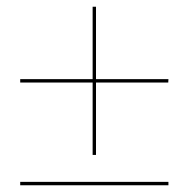

<svg xmlns="http://www.w3.org/2000/svg" viewBox="-20 -660 560 570"><path d="M480 -425H265V-640H255V-425H40V-415H255V-200H265V-415H479.5ZM480 -110V-120H40V-110Z"/></svg>

Font: ZnikomitNo24
Style: Regular
Weight: 500
Designer: gluk
Foundry: gluk
Version: Version 0.55